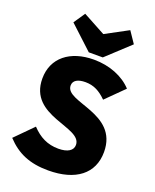

<svg xmlns="http://www.w3.org/2000/svg" viewBox="-175 -1064 945 1173"><g transform="rotate(20 298.0 -477.5)"><path d="M285 11C463 11 568 -70 568 -211C568 -466 237 -414 237 -524C237 -557 267 -574 316 -574C369 -574 410 -553 453 -510L567 -623C511 -684 420 -721 318 -721C164 -721 60 -640 60 -505C60 -258 392 -311 392 -193C392 -157 358 -135 298 -135C227 -135 173 -163 124 -215L11 -101C83 -24 165 11 285 11ZM121 -892 272 -752H363L514 -892L464 -966L317 -887L171 -966Z"/></g></svg>

Font: MV Cash ExtraBold
Style: Regular
Weight: 800
Designer: Rodrigo Fuenzalida
Foundry: fragTYPE
Version: Version 1.100;Glyphs 3.1.2 (3151)